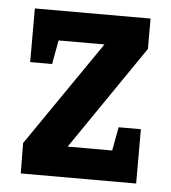

<svg xmlns="http://www.w3.org/2000/svg" viewBox="-42 -528 506 567"><g transform="rotate(5 211.0 -244.5)"><path d="M40 0 39 -90 253 -401H117L104 -330H39V-489H382V-399L171 -91H303L316 -161H382V0Z"/></g></svg>

Font: Kreon SemiBold
Style: Regular
Weight: 600
Designer: Julia Petretta
Foundry: Julia Petretta and Eli Heuer
Version: Version 2.002